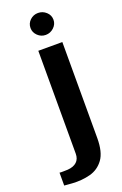

<svg xmlns="http://www.w3.org/2000/svg" viewBox="-209 -699 545 856"><g transform="rotate(-20 63.0 -270.5)"><path d="M-23 112Q-29 111 -42.5 110.5Q-56 110 -60 109V48Q-52 49 -40 48.5Q-28 48 -21 48Q7 46 22 32Q37 18 37 -7V-495H151V-40Q151 27 126.5 60.5Q102 94 62.5 104.5Q23 115 -23 112ZM93 -550Q71 -550 55 -565.5Q39 -581 39 -602Q39 -624 55 -639Q71 -654 93 -654Q115 -654 131.5 -639Q148 -624 148 -602Q148 -581 131.5 -565.5Q115 -550 93 -550Z"/></g></svg>

Font: Alumni Sans Thin
Style: Bold
Weight: 700
Version: Version 1.018